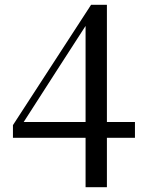

<svg xmlns="http://www.w3.org/2000/svg" viewBox="-20 -763 606 801"><path d="M337 18V-210V-225V-678H325L361 -692L217 -469L66 -234L74 -269V-254H543V-188H34V-241L360 -743H426V18Z"/></svg>

Font: Noto Serif KR ExtraLight Medium
Style: Regular
Weight: 500
Version: Version 2.002-H1;hotconv 1.1.0;makeotfexe 2.6.0